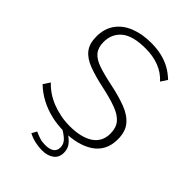

<svg xmlns="http://www.w3.org/2000/svg" viewBox="-254 -827 1113 1113"><g transform="rotate(45 302.5 -270.5)"><path d="M506 -592Q489 -611 468 -625.5Q447 -640 423 -649.5Q399 -659 371 -664Q343 -669 311 -669Q207 -669 159.5 -629.5Q112 -590 112 -523Q112 -478 133.5 -451.5Q155 -425 201 -409Q247 -393 320 -378Q397 -362 453 -340.5Q509 -319 539.5 -282Q570 -245 570 -182Q570 -135 552 -99.5Q534 -64 500 -41Q466 -18 419.5 -6Q373 6 316 6Q261 6 211 -6Q161 -18 117 -41Q73 -64 35 -100L62 -141Q84 -117 111.5 -98.5Q139 -80 171.5 -67Q204 -54 241 -46.5Q278 -39 318 -39Q411 -39 463.5 -73.5Q516 -108 516 -176Q516 -223 492 -252Q468 -281 418 -299.5Q368 -318 293 -334Q218 -350 165.5 -370Q113 -390 86.5 -424Q60 -458 60 -516Q60 -580 91.5 -624.5Q123 -669 180 -692Q237 -715 311 -715Q357 -715 396.5 -706Q436 -697 469.5 -678.5Q503 -660 532 -632ZM303 174Q277 174 247 167.5Q217 161 190 147L207 116Q229 126 249 132.5Q269 139 294 139Q330 139 349 126Q368 113 368 86Q368 59 349 39.5Q330 20 295 0L320 -15Q359 8 381.5 32.5Q404 57 404 93Q404 133 376 153.5Q348 174 303 174Z"/></g></svg>

Font: Raleway Thin Light
Style: Regular
Weight: 300
Version: Version 4.026